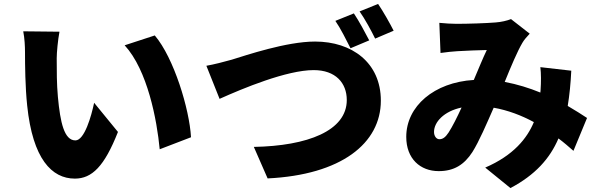

<svg xmlns="http://www.w3.org/2000/svg" viewBox="-20 -883 3040 975"><path d="M282 -722 98 -724C105 -689 107 -647 107 -617C107 -554 108 -441 118 -347C146 -76 243 24 360 24C447 24 510 -38 579 -213L458 -361C444 -294 409 -170 363 -170C306 -170 286 -261 274 -391C268 -457 268 -522 268 -587C268 -616 274 -680 282 -722ZM766 -703 613 -653C729 -527 777 -274 791 -125L950 -186C942 -329 863 -589 766 -703Z M1777 -815 1683 -777C1710 -738 1739 -679 1760 -638L1855 -678C1837 -713 1802 -778 1777 -815ZM1900 -863 1806 -825C1833 -787 1865 -728 1885 -687L1979 -727C1962 -761 1926 -825 1900 -863ZM1028 -549 1095 -381C1213 -434 1436 -527 1573 -527C1684 -527 1741 -462 1741 -375C1741 -219 1542 -142 1269 -137L1339 23C1713 5 1914 -155 1914 -372C1914 -565 1767 -672 1580 -672C1434 -672 1229 -602 1157 -580C1122 -570 1064 -555 1028 -549Z M2211 -176C2196 -176 2184 -192 2184 -213C2184 -263 2234 -318 2324 -337C2301 -287 2278 -241 2258 -210C2242 -186 2229 -176 2211 -176ZM2961 -284C2935 -301 2901 -323 2863 -345C2872 -400 2878 -460 2881 -524L2724 -542C2728 -509 2728 -468 2725 -424L2724 -413C2668 -436 2607 -455 2543 -467C2575 -546 2608 -624 2633 -666C2641 -680 2654 -695 2670 -712L2575 -786C2555 -778 2525 -771 2497 -769C2449 -765 2357 -762 2298 -762C2276 -762 2239 -764 2211 -767L2217 -614C2244 -618 2282 -622 2302 -623C2347 -626 2413 -628 2452 -629C2433 -590 2410 -533 2386 -477C2185 -465 2043 -344 2043 -188C2043 -77 2114 -14 2208 -14C2285 -14 2337 -46 2379 -111C2413 -165 2451 -254 2487 -336C2560 -323 2628 -297 2691 -263C2657 -181 2588 -94 2444 -32L2572 72C2697 6 2772 -77 2816 -180C2843 -160 2868 -138 2892 -117Z"/></svg>

Font: Noto Sans CJK KR Black
Style: Regular
Weight: 900
Designer: Ryoko NISHIZUKA (kana & ideographs); Paul D. Hunt (Latin, Greek & Cyrillic); Wenlong ZHANG (bopomofo); Sandoll Communica
Foundry: Adobe Systems Incorporated
Version: Version 1.004;PS 1.004;hotconv 1.0.82;makeotf.lib2.5.63406